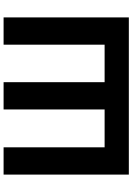

<svg xmlns="http://www.w3.org/2000/svg" viewBox="146 -884 738 1070"><g transform="rotate(-90 515.0 -349.0)"><path d="M77 0V-698H229V-135H440V-698H592V-135H801V-698H953V0Z"/></g></svg>

Font: IBM Plex Sans Var
Style: Regular
Weight: 400
Designer: Mike Abbink, Paul van der Laan, Pieter van Rosmalen
Foundry: Bold Monday
Version: Version 3.000